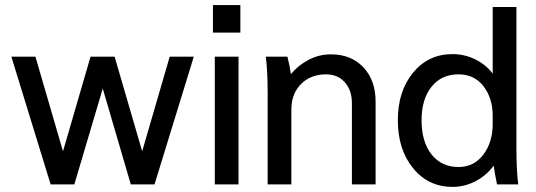

<svg xmlns="http://www.w3.org/2000/svg" viewBox="-20 -729 2120 759"><path d="M180.2 0 24.9 -504.9H120.1L229 -130.9L337.9 -504.9H433.1L542 -130.9L650.9 -504.9H746.1L590.8 0H497.1L386.2 -378.9L273.9 0Z M829.1 0V-504.9H922.9V0ZM821.8 -600.1V-709H930.2V-600.1Z M1030.8 -504.9H1116.2Q1126 -466.8 1129.9 -436Q1159.7 -471.7 1200.7 -492.9Q1241.7 -514.2 1288.1 -514.2Q1368.2 -514.2 1416.5 -462.9Q1464.8 -411.6 1464.8 -327.1V0H1371.1V-320.8Q1371.1 -372.6 1343 -403.8Q1314.9 -435.1 1269 -435.1Q1208 -435.1 1169.9 -396.7Q1131.8 -358.4 1131.8 -295.9V0H1038.1V-359.9Q1038.1 -447.8 1030.8 -504.9Z M1927.7 -438V-701.2H2021.5V-145Q2021.5 -52.7 2028.8 0H1944.8Q1934.6 -49.3 1931.6 -74.2Q1904.3 -36.6 1861.1 -13.4Q1817.9 9.8 1768.6 9.8Q1673.3 9.8 1613 -64Q1552.7 -137.7 1552.7 -253.9Q1552.7 -368.7 1613 -441.9Q1673.3 -515.1 1768.6 -515.1Q1815.9 -515.1 1858.2 -494.6Q1900.4 -474.1 1927.7 -438ZM1927.7 -238.8V-271Q1927.7 -340.8 1891.4 -387.9Q1855 -435.1 1792.5 -435.1Q1725.1 -435.1 1685.8 -386Q1646.5 -336.9 1646.5 -253.9Q1646.5 -168.5 1685.8 -118.7Q1725.1 -68.8 1792.5 -68.8Q1853.5 -68.8 1890.6 -117.7Q1927.7 -166.5 1927.7 -238.8Z"/></svg>

Font: LT Superior Med
Style: Regular
Weight: 500
Designer: Daniel Lyons
Foundry: LyonsType
Version: Version 1.000